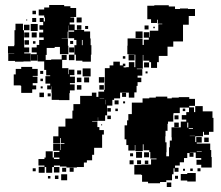

<svg xmlns="http://www.w3.org/2000/svg" viewBox="-20 -736 886 769"><path d="M185 -378H169V-394H181V-401H162V-431H181V-434H165V-456H157V-490H131V-516H130V-493H104V-519H127V-526H107V-546H127V-556H137V-576H155V-586H137V-606H153V-617H138V-635H153V-648H139V-664H155V-650H160V-666H157V-674H135V-698H157V-706H177V-716H237V-711H262V-704H285V-668H262V-666H277V-646H259V-638H279V-616H317V-610H341V-582H343V-555H346V-517H344V-489H310V-493H284V-517H278V-555H286V-576H277V-583H254V-609H251V-582H227V-581H252V-553H254V-519H220V-548H199V-544H167V-516H163V-496H185V-498H227V-516H247V-496H229V-463H254V-439H256V-457H278V-435H260V-429H280V-403H260V-398H279V-374H260V-363H258V-335H216V-336H187V-365H186V-390H185ZM159 -44H135V-68H158V-73H134V-99H158V-105H163V-130H191V-105H196V-99H218V-132H193V-160H221V-135H223V-160H238V-163H224V-183H221V-162H193V-190H214V-229H242V-261H270V-293H274V-319H301V-352H348V-365H366V-348H374V-369H397V-376H399V-404H400V-429V-463H419V-474H434V-489H460V-474H472V-481H482V-471H475V-466H486V-467H496V-487H518V-467H522V-491V-517H519V-494H495V-518H518V-519H490V-553H491V-582H523V-610H551V-582H523V-580H551V-556H556V-577H576V-585H556V-607H578V-587H580V-613H610H630H614V-639H630V-641H612V-657H609V-644H585V-659H570V-713H598V-715H656V-710H681V-700H701V-677V-702H733V-700H761V-672H736V-637H713V-622V-570H674V-549H651V-512H616V-487H609V-464H585V-487H578V-493H554V-516H552V-491V-461H528V-459H550V-433H531V-425H546V-407H531V-392H527V-366H518V-345H496V-365H461V-342H437V-336H430V-313H409V-274H401V-252H373V-266H372V-251H349V-249H370V-227H378V-208V-215H396V-197H389V-144H357V-116H349V-94H328V-85H316V-67H288V-65H246V-69H220V-73H196V-67H189V-44H165V-67H159ZM124 -679H110V-693H124ZM307 -646H287V-666H307ZM125 -648H109V-664H125ZM89 -654H85V-658H89ZM74 -489H40V-492H13V-520H37V-521H12V-551H37V-556H38V-577V-615H42V-641H72V-615H76V-637H98V-615H76V-577V-556H77V-546H97V-526H77V-522H103V-490H74ZM131 -612H103V-640H131ZM306 -617H288V-635H306ZM575 -618H559V-634H575ZM255 -614V-634H254V-609H277V-614ZM333 -620H321V-632H333ZM600 -623H594V-629H600ZM127 -586H107V-606H127ZM97 -586H77V-606H97ZM311 -555V-576H308V-555ZM96 -557H78V-575H96ZM273 -560H261V-572H273ZM122 -561H112V-571H122ZM277 -526H257V-546H277ZM278 -495H256V-517H278ZM482 -501H472V-511H482ZM577 -466H557V-486H577ZM109 -364H65V-392H63V-394H35V-438H43V-460H65V-468H109V-460H131V-432H111V-429H130V-403H111V-394H125V-378H109ZM343 -430H311V-462H343ZM305 -438H289V-454H305ZM153 -440H141V-452H153ZM571 -442H563V-450H571ZM398 -405H376V-427H398ZM337 -406H317V-426H337ZM306 -407H288V-425H306ZM152 -411H142V-421H152ZM396 -377H378V-395H396ZM306 -377H288V-395H306ZM151 -382H143V-390H151ZM156 -347H138V-365H156ZM485 -348H469V-364H485ZM183 -350H171V-362H183ZM520 -133H494V-155H486V-178H479V-234H489V-254H494V-279H508V-325H551V-342H578V-345H604V-349H650V-342H668V-345H696V-347H738V-340H761V-312H738V-306H757V-287H762V-311H792V-290H831V-264H835V-208H817V-196H797V-208H793V-190H762V-167H766V-187H788V-165H768V-161H792H822V-135H826V-107H828V-65H786V-76H767V-96H786V-103H764V-125H740V-124H755V-108H739V-123H730V-103H717V-86H700V-73H681V-64H695V-48H679V-62H675V-38H669V-14H646V-7H621V-2H573V-8H549V-35H546V-37H518V-75H546V-77H585V-98H607V-101H582V-127H578V-134H555V-158H552V-131H522V-155H520ZM379 -342H397V-343H379ZM404 -318V-336H403V-318ZM455 -318H439V-334H455ZM481 -322H473V-330H481ZM647 -126H646V-110H657V-146H660V-173H668V-186H667V-226H704V-249H726V-287H737V-305H700V-283H675V-278H674V-249H653V-240H651V-212H643V-190H642V-166H647ZM424 -289H410V-303H424ZM722 -291H712V-301H722ZM452 -291H442V-301H452ZM726 -257H708V-275H726ZM695 -258H679V-274H695ZM424 -259H410V-273H424ZM734 -225V-245H730V-225ZM696 -227H678V-245H696ZM389 -234H385V-238H389ZM736 -220H753V-223H736ZM761 -192H740V-191H761V-212ZM816 -167H798V-185H816ZM768 -129H788V-131H768ZM549 -104H525V-128H549ZM218 -105H196V-127H218ZM577 -106H557V-126H577ZM513 -110H501V-122H513ZM515 -78H499V-94H515ZM545 -78H529V-94H545ZM574 -79H560V-93H574ZM218 -45H196V-67H218ZM245 -48H229V-64H245ZM275 -48H259V-64H275ZM123 -50H111V-62H123ZM783 -50H771V-62H783ZM752 -51H742V-61H752ZM721 -52H713V-60H721ZM764 -9H730V-13H704V-39H730V-43H764ZM249 -14H225V-38H249ZM214 -19H200V-33H214ZM693 -20H681V-32H693ZM182 -21H172V-31H182ZM666 13H648V-5H666Z"/></svg>

Font: Rubik Storm
Style: Regular
Weight: 400
Designer: Hubert and Fischer, NaN
Foundry: Hubert and Fischer, NaN
Version: Version 2.201